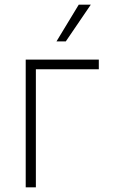

<svg xmlns="http://www.w3.org/2000/svg" viewBox="-20 -800 496 820"><path d="M402 -545.5H89.8V0H133.2V-504.3H402ZM221.2 -623.2H261L367.9 -780.2H316.4Z"/></svg>

Font: Karasuma Gothic
Style: Thin
Weight: 200
Designer: Rasmus Andersson / Ryoko Ishizuka
Foundry: rsms
Version: Version 1.00